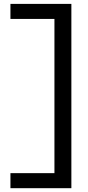

<svg xmlns="http://www.w3.org/2000/svg" viewBox="-20 -821 459 997"><path d="M34.2 -722.7H262.7V78.1H34.2V156.2H350.6V-800.8H34.2Z"/></svg>

Font: Giphurs
Style: Regular
Weight: 400
Version: Version 2.010